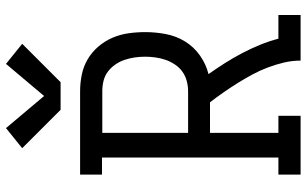

<svg xmlns="http://www.w3.org/2000/svg" viewBox="-211 -811 1022 640"><g transform="rotate(-90 300.0 -491.0)"><path d="M38 0V-74H95V-662H38V-735H316Q343 -735 370.5 -729.5Q398 -724 422 -710Q446 -696 464.5 -674.5Q483 -653 494 -627.5Q505 -602 509 -574Q513 -546 513 -518Q513 -484 506.5 -449.5Q500 -415 482 -385.5Q464 -356 435 -335.5Q406 -315 373 -307Q392 -280 409.5 -252.5Q427 -225 442.5 -195.5Q458 -166 470.5 -135.5Q483 -105 491 -74H570V0H418Q418 -28 411.5 -55.5Q405 -83 395 -109.5Q385 -136 371.5 -161Q358 -186 343 -210Q328 -234 312 -257Q296 -280 279 -302H177V-74H234V0ZM316 -375Q333 -375 350 -379.5Q367 -384 381 -394Q395 -404 405 -419Q415 -434 420.5 -450Q426 -466 428.5 -483.5Q431 -501 431 -518Q431 -536 428.5 -553Q426 -570 420.5 -586.5Q415 -603 405 -617.5Q395 -632 381 -642.5Q367 -653 350 -657Q333 -661 316 -661H177V-375ZM254 -800 126 -928 193 -982 300 -855 407 -982 474 -928 346 -800Z"/></g></svg>

Font: Iosevka Curly Slab Extended
Style: Regular
Weight: 400
Width: 7
Monospace: yes
Designer: Belleve Invis
Foundry: Belleve Invis
Version: Version 11.1.0; ttfautohint (v1.8.3)